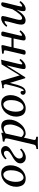

<svg xmlns="http://www.w3.org/2000/svg" viewBox="1384 -1866 720 3527"><g transform="rotate(-90 1743.5 -102.0)"><path d="M305.2 -398.9 326.2 -439Q356.4 -439 380.9 -430.2Q405.3 -421.4 420.4 -406.2Q435.5 -391.1 446.3 -373.5Q457 -356 462.2 -335.4Q467.3 -314.9 469.2 -298.8Q471.2 -282.7 471.2 -267.1Q471.2 -213.9 452.6 -163.3Q434.1 -112.8 401.9 -74.2Q369.6 -35.6 322 -12.2Q274.4 11.2 220.2 11.2L241.2 -28.8Q269 -28.8 292.7 -43.5Q316.4 -58.1 332 -81.5Q347.7 -105 358.9 -135.3Q370.1 -165.5 375 -195.8Q379.9 -226.1 379.9 -254.9Q379.9 -327.6 356 -363.3Q332 -398.9 305.2 -398.9ZM241.2 -29.8 220.2 9.8Q184.1 9.8 156.7 -3.2Q129.4 -16.1 114.5 -34.9Q99.6 -53.7 90.6 -78.9Q81.5 -104 78.9 -123.5Q76.2 -143.1 76.2 -163.1Q76.2 -216.3 94.5 -266.4Q112.8 -316.4 145 -355Q177.2 -393.6 224.6 -416.7Q272 -439.9 326.2 -439.9L305.2 -399.9Q270.5 -399.9 242.9 -378.2Q215.3 -356.4 199.5 -322Q183.6 -287.6 175.3 -249.3Q167 -210.9 167 -173.8Q167 -101.1 190.7 -65.4Q214.4 -29.8 241.2 -29.8Z M596.7 -339.8 580.6 -363.8Q656.2 -441.9 732.4 -441.9Q773.4 -441.9 799.1 -418.2Q824.7 -394.5 824.7 -359.9Q824.7 -351.6 822.5 -343Q820.3 -334.5 817.6 -327.6Q814.9 -320.8 808.8 -313Q802.7 -305.2 798.8 -300Q794.9 -294.9 786.1 -287.4Q777.3 -279.8 773.2 -276.4Q769 -272.9 758.1 -265.6Q747.1 -258.3 743.9 -256.1Q740.7 -253.9 729 -246.8Q717.3 -239.7 715.8 -238.8L673.8 -212.9Q636.7 -190.4 615.7 -163.6Q594.7 -136.7 594.7 -108.9Q594.7 -79.6 611.6 -60.8Q628.4 -42 657.7 -42Q708.5 -42 760.7 -94.2L778.8 -69.8Q750.5 -36.1 704.3 -12Q658.2 12.2 615.7 12.2Q563.5 12.2 535.2 -17.8Q506.8 -47.9 506.8 -85.9Q506.8 -126 531.5 -157.2Q556.2 -188.5 599.6 -215.8L652.8 -247.1Q697.3 -273.4 717.5 -293.9Q737.8 -314.5 737.8 -342.8Q737.8 -363.3 726.1 -376.7Q714.4 -390.1 693.8 -390.1Q669.9 -390.1 643.3 -375.2Q616.7 -360.4 596.7 -339.8Z M1054.7 -356.9Q1053.7 -353 1050.8 -341.1Q1047.9 -329.1 1046.4 -320.8L989.7 -68.8Q1021 -25.9 1063.5 -25.9Q1097.7 -25.9 1128.4 -53.2Q1159.2 -80.6 1178.5 -120.4Q1197.8 -160.2 1209.2 -201.2Q1220.7 -242.2 1220.7 -272.9Q1220.7 -392.1 1147.5 -392.1Q1105 -392.1 1054.7 -356.9ZM979.5 -23.9 937.5 159.2Q936.5 164.1 936.5 170.9Q936.5 182.1 943.1 188.7Q949.7 195.3 955.6 197Q961.4 198.7 970.7 200.2L989.7 203.1Q995.6 204.6 995.6 210.9V232.9L993.7 234.9Q956.5 232.9 881.3 232.9Q864.3 232.9 836.7 234.1Q809.1 235.4 789.6 236.3L770.5 237.8L768.6 235.8V214.8Q768.6 209 778.3 207L798.3 204.1Q822.3 200.7 834.2 190.4Q846.2 180.2 851.6 159.2L959.5 -300.8Q966.3 -330.1 966.3 -349.1Q966.3 -374.5 905.8 -379.9Q902.3 -396 910.6 -410.2Q1005.4 -418.5 1057.6 -436Q1071.3 -436 1071.3 -423.8Q1064 -399.9 1063.5 -397Q1091.8 -415.5 1126 -427.2Q1160.2 -439 1186.5 -439Q1250 -439 1280.3 -402.1Q1310.5 -365.2 1310.5 -289.1Q1310.5 -250 1297.9 -207.8Q1285.2 -165.5 1261.2 -127.2Q1237.3 -88.9 1206.3 -57.9Q1175.3 -26.9 1135.3 -8.5Q1095.2 9.8 1053.7 9.8Q1032.7 9.8 1012.7 0Q992.7 -9.8 979.5 -23.9Z M1594.2 -398.9 1615.2 -439Q1645.5 -439 1669.9 -430.2Q1694.3 -421.4 1709.5 -406.2Q1724.6 -391.1 1735.4 -373.5Q1746.1 -356 1751.2 -335.4Q1756.3 -314.9 1758.3 -298.8Q1760.3 -282.7 1760.3 -267.1Q1760.3 -213.9 1741.7 -163.3Q1723.1 -112.8 1690.9 -74.2Q1658.7 -35.6 1611.1 -12.2Q1563.5 11.2 1509.3 11.2L1530.3 -28.8Q1558.1 -28.8 1581.8 -43.5Q1605.5 -58.1 1621.1 -81.5Q1636.7 -105 1647.9 -135.3Q1659.2 -165.5 1664.1 -195.8Q1668.9 -226.1 1668.9 -254.9Q1668.9 -327.6 1645 -363.3Q1621.1 -398.9 1594.2 -398.9ZM1530.3 -29.8 1509.3 9.8Q1473.1 9.8 1445.8 -3.2Q1418.5 -16.1 1403.6 -34.9Q1388.7 -53.7 1379.6 -78.9Q1370.6 -104 1367.9 -123.5Q1365.2 -143.1 1365.2 -163.1Q1365.2 -216.3 1383.5 -266.4Q1401.9 -316.4 1434.1 -355Q1466.3 -393.6 1513.7 -416.7Q1561 -439.9 1615.2 -439.9L1594.2 -399.9Q1559.6 -399.9 1532 -378.2Q1504.4 -356.4 1488.5 -322Q1472.7 -287.6 1464.4 -249.3Q1456.1 -210.9 1456.1 -173.8Q1456.1 -101.1 1479.7 -65.4Q1503.4 -29.8 1530.3 -29.8Z M1842.8 -25.9Q1852.5 -25.9 1863.8 -40.8Q1875 -55.7 1885 -81.1Q1895 -106.4 1903.6 -132.3Q1912.1 -158.2 1919.7 -187.7Q1927.2 -217.3 1931.2 -232.7Q1935.1 -248 1937.5 -259.8Q1941.9 -279.8 1950.2 -311.5Q1958.5 -343.3 1960.9 -354L1952.6 -382.8Q1950.7 -392.1 1939.7 -393.8Q1928.7 -395.5 1914.6 -393.1H1912.6L1895.5 -390.1Q1888.7 -388.7 1888.7 -395L1884.8 -418.9Q1944.3 -422.4 2020.5 -441.9L2122.6 -99.1L2325.7 -433.1Q2354.5 -433.1 2410.6 -441.9L2335 -124Q2324.7 -71.8 2324.7 -68.8Q2324.7 -51.8 2335 -51.8Q2342.8 -51.8 2362.5 -66.4Q2382.3 -81.1 2400.9 -102.1Q2417.5 -101.1 2424.8 -83Q2354.5 9.8 2279.8 9.8Q2260.3 9.8 2249.8 2.9Q2239.3 -3.9 2238.8 -22Q2237.8 -45.9 2253.9 -115.2L2305.7 -338.9L2302.7 -336.9L2093.8 -5.9Q2086.9 3.9 2077.6 3.9Q2070.3 3.9 2068.8 -5.9L1984.9 -279.8L1981 -266.1Q1948.2 -125 1917.5 -62Q1883.3 9.8 1818.8 9.8Q1797.9 9.3 1782.7 -3.9Q1767.6 -17.1 1766.6 -34.2V-43.9Q1769.5 -62.5 1781 -73.2Q1792.5 -84 1810.5 -84Q1820.8 -83.5 1827.9 -75.9Q1835 -68.4 1835.9 -58.1V-49.8Q1834 -25.9 1842.8 -25.9Z M2516.6 -71.8 2574.7 -320.8Q2583.5 -356.4 2583.5 -370.1Q2583.5 -377.9 2578.9 -383.8Q2574.2 -389.6 2565.4 -390.1L2525.4 -393.1Q2520.5 -399.9 2520 -408.2Q2519.5 -416.5 2524.4 -422.9Q2636.7 -436 2657.7 -436Q2678.7 -436 2678.7 -415Q2678.7 -407.2 2675.5 -393.3Q2672.4 -379.4 2666.5 -356.2Q2660.6 -333 2657.7 -319.8L2641.6 -251H2809.6L2832.5 -356.9Q2834 -363.3 2835.9 -376Q2837.9 -388.7 2839.4 -395.5Q2840.8 -402.3 2844 -411.9Q2847.2 -421.4 2851.3 -426.5Q2855.5 -431.6 2862.3 -435.3Q2869.1 -439 2878.4 -439Q2885.7 -439 2887.7 -438Q2909.7 -438 2918.7 -431.4Q2927.7 -424.8 2927.7 -412.1Q2927.7 -406.7 2925.5 -396.2Q2923.3 -385.7 2919.7 -371.8Q2916 -357.9 2914.6 -352.1L2860.4 -124Q2851.1 -84.5 2850.6 -79.1Q2849.6 -76.2 2849.6 -71.8Q2851.1 -56.2 2859.4 -56.2Q2869.1 -56.2 2888.4 -68.4Q2907.7 -80.6 2925.8 -101.1Q2943.8 -101.1 2949.7 -83Q2878.4 9.8 2804.7 9.8Q2767.6 9.8 2764.6 -22Q2764.6 -47.9 2779.8 -113.8L2800.8 -211.9H2632.3L2600.6 -69.8Q2599.6 -65.4 2597.7 -55.9Q2595.7 -46.4 2594.7 -42Q2590.8 -16.6 2580.1 -3.4Q2569.3 9.8 2546.4 9.8Q2522.5 9.8 2512.9 2.9Q2503.4 -3.9 2503.4 -17.1Q2503.4 -21 2505.6 -29.8Q2507.8 -38.6 2511.5 -51.8Q2515.1 -64.9 2516.6 -71.8Z M3327.6 -148.9 3325.7 -149.9Q3226.6 8.8 3133.3 8.8Q3098.1 8.8 3076.9 -10.7Q3055.7 -30.3 3055.7 -71.8Q3055.7 -99.1 3067.4 -150.9L3108.4 -306.2Q3120.6 -356 3120.6 -365.2Q3120.6 -377.9 3110.4 -377.9Q3101.1 -377.9 3079.8 -364Q3058.6 -350.1 3040.5 -329.1Q3022.5 -329.1 3016.6 -347.2Q3050.8 -391.1 3092.3 -415.5Q3133.8 -439.9 3172.4 -439.9Q3213.4 -439.9 3213.4 -409.2Q3213.4 -398.4 3203.6 -356.9L3150.4 -152.8Q3142.6 -119.6 3142.6 -97.2Q3142.6 -55.2 3173.3 -55.2Q3206.5 -55.2 3251.7 -107.4Q3296.9 -159.7 3337.4 -232.9L3371.6 -363.8Q3390.1 -439.9 3428.7 -439.9Q3465.3 -439.9 3465.3 -415Q3465.3 -409.2 3453.6 -352.1L3397.5 -125Q3387.7 -73.2 3387.7 -66.9Q3387.7 -53.2 3396.5 -53.2Q3405.8 -53.2 3425.3 -67.1Q3444.8 -81.1 3463.4 -102.1Q3481 -102.1 3487.3 -83Q3415 9.8 3342.3 9.8Q3319.3 9.8 3311 -1.2Q3302.7 -12.2 3302.7 -34.2Q3302.7 -82.5 3327.6 -148.9Z"/></g></svg>

Font: Common Serif News
Style: Italic
Weight: 450
Italic angle: -12°
Designer: Philipp H. Poll, Khaled Hosny
Foundry: Stefan Peev, Context Ltd.
Version: Version 1.026